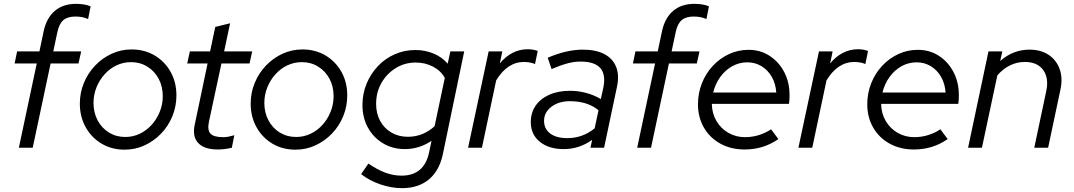

<svg xmlns="http://www.w3.org/2000/svg" viewBox="-20 -768 5581 998"><path d="M78 0 171 -438H56L69 -501H185L207 -606Q222 -675 265 -711.5Q308 -748 375 -748Q396 -748 415.5 -745Q435 -742 451 -735L438 -669Q422 -676 406.5 -679Q391 -682 371 -682Q331 -682 309 -663Q287 -644 278 -600L257 -501H402L388 -438H243L150 0Z M628 10Q561 10 508.5 -21Q456 -52 425.5 -106.5Q395 -161 395 -229Q395 -286 416 -337Q437 -388 474.5 -427.2Q512 -466.4 560.5 -488.7Q609 -511 664 -511Q731 -511 783.5 -480Q836 -449 866.5 -395Q897 -341 897 -272Q897 -215.2 876 -163.9Q855 -112.6 817.5 -73.7Q780 -34.8 731.5 -12.4Q683 10 628 10ZM631 -56Q671 -56 706 -72.5Q741 -89 767.9 -118.7Q794.8 -148.4 810.4 -186.9Q826 -225.5 826 -268Q826 -319.1 804.6 -358.9Q783.2 -398.6 745.6 -421.8Q708 -445 661.3 -445Q621 -445 586 -428.5Q551 -412 524.1 -382.3Q497.2 -352.6 481.6 -314.1Q466 -275.5 466 -233Q466 -182.7 487.5 -142.3Q509 -102 546.5 -79Q584.1 -56 631 -56Z M1112 9Q1042 9 1010.5 -24.5Q979 -58 992 -119L1059 -438H953L967 -501H1072L1099 -628L1176 -647L1145 -501H1291L1277 -438H1131L1066 -135Q1057 -92 1074 -73.5Q1091 -55 1140 -55Q1154 -55 1167 -57.5Q1180 -60 1198 -65L1185 0Q1169 4 1149.5 6.5Q1130 9 1112 9Z M1516 10Q1449 10 1396.5 -21Q1344 -52 1313.5 -106.5Q1283 -161 1283 -229Q1283 -286 1304 -337Q1325 -388 1362.5 -427.2Q1400 -466.4 1448.5 -488.7Q1497 -511 1552 -511Q1619 -511 1671.5 -480Q1724 -449 1754.5 -395Q1785 -341 1785 -272Q1785 -215.2 1764 -163.9Q1743 -112.6 1705.5 -73.7Q1668 -34.8 1619.5 -12.4Q1571 10 1516 10ZM1519 -56Q1559 -56 1594 -72.5Q1629 -89 1655.9 -118.7Q1682.8 -148.4 1698.4 -186.9Q1714 -225.5 1714 -268Q1714 -319.1 1692.6 -358.9Q1671.2 -398.6 1633.6 -421.8Q1596 -445 1549.3 -445Q1509 -445 1474 -428.5Q1439 -412 1412.1 -382.3Q1385.2 -352.6 1369.6 -314.1Q1354 -275.5 1354 -233Q1354 -182.7 1375.5 -142.3Q1397 -102 1434.5 -79Q1472.1 -56 1519 -56Z M2070 210Q2015 210 1957.5 190.5Q1900 171 1857 137L1895 82Q1939 113 1981.5 129Q2024 145 2067 145Q2184 145 2210 26L2223 -36Q2159 7 2084 7Q2021 7 1971 -23Q1921 -53 1892.5 -104.5Q1864 -156 1864 -222Q1864 -281 1885.5 -333Q1907 -385 1944.5 -424.5Q1982 -464 2032 -486Q2082 -508 2139 -508Q2189 -508 2233 -490Q2277 -472 2307 -437L2321 -501H2393L2282 33Q2264 119 2209.5 164.5Q2155 210 2070 210ZM2100 -57Q2179 -57 2239 -112L2292 -363Q2272 -400 2231 -421.5Q2190 -443 2141 -443Q2084 -443 2037 -414Q1990 -385 1962.5 -336.5Q1935 -288 1935 -228Q1935 -178 1956 -139.5Q1977 -101 2014.5 -79Q2052 -57 2100 -57Z M2413 0 2520 -501H2591L2578 -438Q2606 -473 2643 -492.5Q2680 -512 2722 -512Q2753 -512 2775 -503L2761 -435Q2751 -440 2735 -443Q2719 -446 2704 -446Q2617 -446 2559 -350L2485 0Z M2910 7Q2833 7 2786 -31Q2739 -69 2739 -133Q2739 -182 2764 -218.5Q2789 -255 2835 -275.5Q2881 -296 2943 -296Q2987 -296 3028.5 -284.5Q3070 -273 3103 -253L3116 -312Q3130 -380 3100.5 -414Q3071 -448 2997 -448Q2965 -448 2929.5 -438.5Q2894 -429 2847 -409L2827 -468Q2879 -490 2924 -500Q2969 -510 3009 -510Q3077 -510 3121 -487Q3165 -464 3182.5 -420.5Q3200 -377 3187 -317L3120 0H3049L3058 -41Q3024 -17 2987.5 -5Q2951 7 2910 7ZM2929 -50Q2968 -50 3003.5 -62.5Q3039 -75 3071 -101L3091 -195Q3034 -242 2942 -242Q2884 -242 2846 -213Q2808 -184 2808 -140Q2808 -98 2840 -74Q2872 -50 2929 -50Z M3292 0 3385 -438H3270L3283 -501H3399L3421 -606Q3436 -675 3479 -711.5Q3522 -748 3589 -748Q3610 -748 3629.5 -745Q3649 -742 3665 -735L3652 -669Q3636 -676 3620.5 -679Q3605 -682 3585 -682Q3545 -682 3523 -663Q3501 -644 3492 -600L3471 -501H3616L3602 -438H3457L3364 0Z M3850 9Q3780 9 3725 -21Q3670 -51 3639 -104.5Q3608 -158 3608 -226Q3608 -284 3628.5 -335.5Q3649 -387 3685.5 -426Q3722 -465 3769.5 -487Q3817 -509 3871 -509Q3932 -509 3980 -478Q4028 -447 4056 -394Q4084 -341 4084 -273Q4084 -263 4083.5 -251.5Q4083 -240 4081 -228H3680Q3681 -178 3704 -139Q3727 -100 3766 -77.5Q3805 -55 3853 -55Q3890 -55 3925 -66Q3960 -77 3988 -96L4026 -45Q3985 -17 3942 -4Q3899 9 3850 9ZM3687 -287H4015Q4012 -333 3992 -368Q3972 -403 3939 -423.5Q3906 -444 3864 -444Q3822 -444 3785.5 -423.5Q3749 -403 3723.5 -367.5Q3698 -332 3687 -287Z M4130 0 4237 -501H4308L4295 -438Q4323 -473 4360 -492.5Q4397 -512 4439 -512Q4470 -512 4492 -503L4478 -435Q4468 -440 4452 -443Q4436 -446 4421 -446Q4334 -446 4276 -350L4202 0Z M4730 9Q4660 9 4605 -21Q4550 -51 4519 -104.5Q4488 -158 4488 -226Q4488 -284 4508.5 -335.5Q4529 -387 4565.5 -426Q4602 -465 4649.5 -487Q4697 -509 4751 -509Q4812 -509 4860 -478Q4908 -447 4936 -394Q4964 -341 4964 -273Q4964 -263 4963.5 -251.5Q4963 -240 4961 -228H4560Q4561 -178 4584 -139Q4607 -100 4646 -77.5Q4685 -55 4733 -55Q4770 -55 4805 -66Q4840 -77 4868 -96L4906 -45Q4865 -17 4822 -4Q4779 9 4730 9ZM4567 -287H4895Q4892 -333 4872 -368Q4852 -403 4819 -423.5Q4786 -444 4744 -444Q4702 -444 4665.5 -423.5Q4629 -403 4603.5 -367.5Q4578 -332 4567 -287Z M5012 0 5118 -501H5190L5179 -451Q5246 -510 5331 -510Q5390 -510 5430.5 -483Q5471 -456 5488 -409Q5505 -362 5492 -302L5428 0H5356L5418 -293Q5433 -362 5402.5 -404Q5372 -446 5307 -446Q5266 -446 5229.5 -428Q5193 -410 5164 -376L5084 0Z"/></svg>

Font: Red Hat Display
Style: Italic
Weight: 300
Italic angle: -12°
Designer: Pentagram, MCKL
Foundry: Pentagram, MCKL
Version: Version 1.023